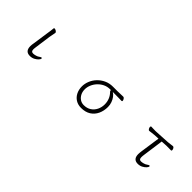

<svg xmlns="http://www.w3.org/2000/svg" viewBox="234 -1501 2532 2532"><g transform="rotate(45 1500.0 -234.5)"><path d="M460 -365 428 -144Q422 -113 422 -87Q422 9 509 9Q547 9 577 -7Q607 -23 625 -43Q643 -63 643 -75Q643 -86 634 -86Q626 -86 609 -74Q590 -59 562.5 -51.5Q535 -44 517 -44Q498 -44 489 -54Q480 -64 480 -89Q480 -98 481.5 -110Q483 -122 485 -136L515 -354L532 -442V-445Q532 -458 515 -468.5Q498 -479 485 -479Q475 -479 474 -471Q472 -448 468 -418Q464 -388 460 -365Z M1759 -483H1758Q1707 -480 1653 -480H1571Q1505 -480 1451 -454.5Q1397 -429 1358 -387.5Q1319 -346 1298.5 -295Q1278 -244 1278 -193Q1278 -134 1301.5 -86.5Q1325 -39 1368.5 -11.5Q1412 16 1471 16Q1551 16 1605 -18.5Q1659 -53 1686.5 -112Q1714 -171 1714 -244Q1714 -284 1701 -320.5Q1688 -357 1666.5 -385.5Q1645 -414 1619 -429H1657Q1692 -429 1721 -428.5Q1750 -428 1783 -427Q1794 -427 1794 -438Q1794 -451 1783.5 -467Q1773 -483 1759 -483ZM1567 -429H1585Q1583 -425 1583 -422Q1583 -414 1592 -405Q1624 -374 1642 -331Q1660 -288 1660 -238Q1660 -184 1637.5 -137.5Q1615 -91 1572.5 -63Q1530 -35 1470 -35Q1431 -35 1400 -55.5Q1369 -76 1350.5 -111.5Q1332 -147 1332 -193Q1332 -234 1349.5 -276Q1367 -318 1399 -352.5Q1431 -387 1474 -408Q1517 -429 1567 -429Z M2480 -420 2440 -144Q2438 -128 2436.5 -114.5Q2435 -101 2435 -88Q2435 9 2521 9Q2559 9 2589 -7Q2619 -23 2637 -43Q2655 -63 2655 -75Q2655 -86 2646 -86Q2638 -86 2621 -74Q2602 -59 2574.5 -51.5Q2547 -44 2529 -44Q2510 -44 2501.5 -54Q2493 -64 2493 -89Q2493 -99 2494 -110.5Q2495 -122 2497 -136L2537 -423L2602 -427Q2610 -428 2620 -428Q2630 -428 2640 -428Q2660 -428 2678.5 -427.5Q2697 -427 2705 -427Q2716 -427 2716 -441Q2716 -455 2707 -470Q2698 -485 2686 -485H2684Q2672 -484 2647.5 -480.5Q2623 -477 2601 -475L2405 -464Q2400 -464 2393.5 -463.5Q2387 -463 2379 -463Q2357 -463 2334 -464Q2311 -465 2302 -465Q2291 -465 2291 -450Q2291 -437 2300 -421.5Q2309 -406 2322 -406H2323Q2334 -407 2361 -411Q2388 -415 2406 -416Z"/></g></svg>

Font: Klee One
Style: Regular
Weight: 400
Designer: Fontworks Inc.
Foundry: Fontworks Inc.
Version: Version 1.100